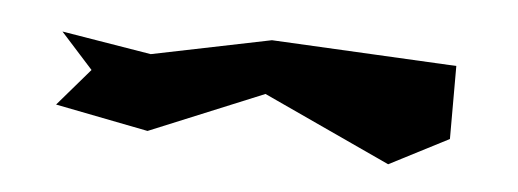

<svg xmlns="http://www.w3.org/2000/svg" viewBox="-26 -572 594 220"><g transform="rotate(5 270.5 -462.0)"><path d="M40 -432 147 -411 278 -465 425 -397 493 -432V-516L280 -527L143 -499L40 -516L77 -475Z"/></g></svg>

Font: bitstorm
Style: excn
Weight: 400
Version: Version 0.2